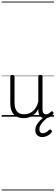

<svg xmlns="http://www.w3.org/2000/svg" viewBox="-20 -1438 686 2366"><path d="M270 18Q222 18 185 -1.5Q148 -21 127.5 -61.5Q107 -102 107 -166V-496Q107 -505 113 -509.5Q119 -514 132 -514Q146 -514 152.5 -509.5Q159 -505 159 -496V-171Q159 -127 171.5 -95.5Q184 -64 210 -47Q236 -30 277 -30Q306 -30 333 -39Q360 -48 383 -66.5Q406 -85 424 -115Q442 -145 452 -186V-496Q452 -506 458.5 -510.5Q465 -515 479 -515Q492 -515 498 -510.5Q504 -506 504 -496V-93Q504 -73 508.5 -58.5Q513 -44 523 -36.5Q533 -29 547 -29Q557 -29 567 -32.5Q577 -36 587 -43Q597 -50 607 -61Q613 -67 620 -66.5Q627 -66 633 -59Q638 -54 639.5 -47Q641 -40 636 -34Q625 -19 609 -7Q593 5 575 12Q557 19 537 19Q517 19 502 13Q487 7 476 -5Q465 -17 459 -35Q453 -53 452 -76V-97Q437 -63 415.5 -41Q394 -19 370 -6Q346 7 320.5 12.5Q295 18 270 18ZM501 251Q464 251 439.5 229Q415 207 415 164Q415 139 425 116Q435 93 453 70.5Q471 48 495.5 26.5Q520 5 549 -16H594V-11Q570 7 547.5 26.5Q525 46 506.5 67Q488 88 476.5 109Q465 130 465 152Q465 178 476.5 191Q488 204 508 204Q523 204 543.5 194.5Q564 185 584 164Q590 158 597 157.5Q604 157 610 163Q618 169 619 177.5Q620 186 615 193Q603 211 583.5 224Q564 237 542 244Q520 251 501 251ZM0 898H646V908H0ZM0 -20H646V0H0ZM0 -505H646V-500H0ZM0 -1418H646V-1408H0Z"/></svg>

Font: Playwrite FR Trad Guides
Style: Regular
Weight: 400
Designer: Veronika Burian, José Scaglione
Foundry: TypeTogether
Version: Version 1.003